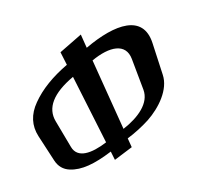

<svg xmlns="http://www.w3.org/2000/svg" viewBox="-210 -857 1079 1038"><g transform="rotate(-30 329.5 -337.5)"><path d="M341 -12 346 -64C397 -70 445 -81 489 -95C574 -124 665 -185 682 -267L720 -445C753 -604 596 -635 399 -599L407 -677L264 -649L260 -573C163 -555 82 -524 19 -479C-41 -437 -69 -382 -66 -316L-58 -159C-56 -122 -40 -94 -10 -75C45 -40 121 -34 231 -48L228 2ZM55 -339C54 -421 120 -476 256 -500L234 -104C136 -91 58 -106 57 -177ZM352 -120 392 -524C508 -544 595 -516 580 -425L551 -249C538 -174 452 -134 352 -120Z"/></g></svg>

Font: Gamestation Warped
Style: Regular
Weight: 400
Designer: Jonas Hecksher
Foundry: Jonas Hecksher, Playtypeª, e-types AS
Version: Version 1.003